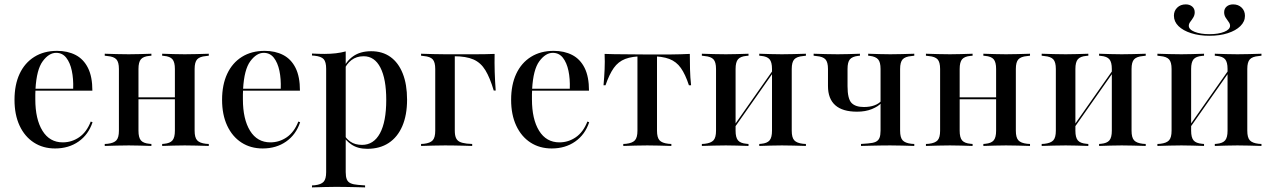

<svg xmlns="http://www.w3.org/2000/svg" viewBox="-20 -656 5713 863"><path d="M227.4 11.3Q173.4 11.3 132.3 -15.3Q91.1 -41.9 68.1 -91.1Q45.2 -140.3 45.2 -207.3Q45.2 -275 68.1 -324.2Q91.1 -373.4 134.3 -400.4Q177.4 -427.4 236.3 -427.4Q283.9 -427.4 319.8 -408.9Q355.6 -390.3 375.4 -350.8Q395.2 -311.3 395.2 -248.4H105.6L104.8 -257.3H308.9Q310.5 -301.6 302.8 -337.9Q295.2 -374.2 277.8 -396.4Q260.5 -418.5 232.3 -418.5Q200 -418.5 172.2 -381Q144.4 -343.5 139.5 -255.6V-254Q138.7 -242.7 138.7 -231.5Q138.7 -220.2 138.7 -209.7Q138.7 -120.2 171 -68.1Q203.2 -16.1 262.1 -16.1Q302.4 -16.1 335.9 -39.1Q369.4 -62.1 387.9 -109.7L396 -106.5Q377.4 -50.8 333.1 -19.8Q288.7 11.3 227.4 11.3Z M810.5 -2.4Q784.7 -2.4 760.9 -1.6Q737.1 -0.8 708.9 0V-8.9L717.7 -9.7Q744.4 -12.1 755.2 -25Q766.1 -37.9 766.1 -68.5V-207.3H854.8V-68.5Q854.8 -37.9 866.1 -25.4Q877.4 -12.9 905.6 -9.7L918.5 -8.9V0Q888.7 -0.8 863.3 -1.6Q837.9 -2.4 810.5 -2.4ZM558.9 -2.4Q530.6 -2.4 505.6 -1.6Q480.6 -0.8 450.8 0V-8.9L463.7 -9.7Q491.9 -12.9 503.2 -25.4Q514.5 -37.9 514.5 -68.5V-346Q514.5 -376.6 503.2 -389.1Q491.9 -401.6 463.7 -404L450.8 -405.6V-414.5Q480.6 -413.7 505.6 -412.9Q530.6 -412.1 558.9 -412.1Q584.7 -412.1 608.1 -412.9Q631.5 -413.7 660.5 -414.5V-405.6L651.6 -404.8Q624.2 -402.4 613.3 -389.5Q602.4 -376.6 602.4 -346V-68.5Q602.4 -37.9 613.3 -25Q624.2 -12.1 651.6 -9.7L660.5 -8.9V0Q631.5 -0.8 608.1 -1.6Q584.7 -2.4 558.9 -2.4ZM766.1 -207.3V-346Q766.1 -376.6 755.2 -389.5Q744.4 -402.4 716.9 -404.8L708.9 -405.6V-414.5Q737.1 -413.7 760.9 -412.9Q784.7 -412.1 810.5 -412.1Q837.9 -412.1 863.3 -412.9Q888.7 -413.7 918.5 -414.5V-405.6L905.6 -404Q877.4 -401.6 866.1 -389.1Q854.8 -376.6 854.8 -346V-207.3ZM570.2 -209.7V-218.5H800.8V-209.7Z M1160.5 11.3Q1106.5 11.3 1065.3 -15.3Q1024.2 -41.9 1001.2 -91.1Q978.2 -140.3 978.2 -207.3Q978.2 -275 1001.2 -324.2Q1024.2 -373.4 1067.3 -400.4Q1110.5 -427.4 1169.4 -427.4Q1216.9 -427.4 1252.8 -408.9Q1288.7 -390.3 1308.5 -350.8Q1328.2 -311.3 1328.2 -248.4H1038.7L1037.9 -257.3H1241.9Q1243.5 -301.6 1235.9 -337.9Q1228.2 -374.2 1210.9 -396.4Q1193.5 -418.5 1165.3 -418.5Q1133.1 -418.5 1105.2 -381Q1077.4 -343.5 1072.6 -255.6V-254Q1071.8 -242.7 1071.8 -231.5Q1071.8 -220.2 1071.8 -209.7Q1071.8 -120.2 1104 -68.1Q1136.3 -16.1 1195.2 -16.1Q1235.5 -16.1 1269 -39.1Q1302.4 -62.1 1321 -109.7L1329 -106.5Q1310.5 -50.8 1266.1 -19.8Q1221.8 11.3 1160.5 11.3Z M1490.3 183.9Q1462.1 183.9 1437.1 184.7Q1412.1 185.5 1382.3 186.3V177.4L1395.2 176.6Q1423.4 173.4 1434.7 160.9Q1446 148.4 1446 117.7V-207.3H1533.9V117.7Q1533.9 137.9 1538.7 150Q1543.5 162.1 1556 167.7Q1568.5 173.4 1589.5 175L1621 177.4V186.3Q1597.6 185.5 1575.8 185.1Q1554 184.7 1533.5 184.3Q1512.9 183.9 1490.3 183.9ZM1648.4 -425.8Q1699.2 -425.8 1735.1 -400Q1771 -374.2 1790.3 -325.4Q1809.7 -276.6 1809.7 -208.1Q1809.7 -138.7 1788.3 -89.1Q1766.9 -39.5 1727 -13.3Q1687.1 12.9 1630.6 12.9Q1587.9 12.9 1559.7 -6.5Q1531.5 -25.8 1524.2 -46L1527.4 -51.6Q1533.9 -33.9 1554.8 -19.4Q1575.8 -4.8 1607.3 -4.8Q1659.7 -4.8 1687.9 -56.9Q1716.1 -108.9 1716.1 -207.3Q1716.1 -300.8 1689.9 -352Q1663.7 -403.2 1614.5 -403.2Q1582.3 -403.2 1559.7 -385.9Q1537.1 -368.5 1525 -338.7L1521.8 -343.5Q1534.7 -379.8 1566.9 -402.8Q1599.2 -425.8 1648.4 -425.8ZM1446 -207.3V-346.8Q1446 -377.4 1435.1 -389.9Q1424.2 -402.4 1393.5 -405.6L1382.3 -406.5V-415.3Q1400.8 -414.5 1413.3 -414.1Q1425.8 -413.7 1437.9 -413.7Q1465.3 -413.7 1489.5 -416.5Q1513.7 -419.4 1533.9 -425V-415.3V-207.3Z M1936.3 -207.3V-346Q1936.3 -376.6 1925 -389.1Q1913.7 -401.6 1885.5 -404L1872.6 -405.6V-414.5Q1902.4 -413.7 1927.4 -412.9Q1952.4 -412.1 1980.6 -412.1H1979.8L2024.2 -411.3V-207.3ZM1979.8 -403.2V-412.1H2020.2H2118.5Q2139.5 -412.1 2160.9 -412.5Q2182.3 -412.9 2203.2 -413.7Q2202.4 -373.4 2203.6 -332.7Q2204.8 -291.9 2208.1 -249.2H2199.2Q2182.3 -306.5 2161.7 -340.3Q2141.1 -374.2 2108.1 -388.7Q2075 -403.2 2020.2 -403.2ZM1980.6 -2.4Q1952.4 -2.4 1927.4 -1.6Q1902.4 -0.8 1872.6 0V-8.9L1885.5 -9.7Q1913.7 -12.9 1925 -25.4Q1936.3 -37.9 1936.3 -68.5V-207.3H2024.2V-68.5Q2024.2 -48.4 2029.4 -36.3Q2034.7 -24.2 2046.4 -18.5Q2058.1 -12.9 2078.2 -10.5L2102.4 -8.9V0Q2080.6 -0.8 2060.5 -1.2Q2040.3 -1.6 2021 -2Q2001.6 -2.4 1980.6 -2.4Z M2459.7 11.3Q2405.6 11.3 2364.5 -15.3Q2323.4 -41.9 2300.4 -91.1Q2277.4 -140.3 2277.4 -207.3Q2277.4 -275 2300.4 -324.2Q2323.4 -373.4 2366.5 -400.4Q2409.7 -427.4 2468.5 -427.4Q2516.1 -427.4 2552 -408.9Q2587.9 -390.3 2607.7 -350.8Q2627.4 -311.3 2627.4 -248.4H2337.9L2337.1 -257.3H2541.1Q2542.7 -301.6 2535.1 -337.9Q2527.4 -374.2 2510.1 -396.4Q2492.7 -418.5 2464.5 -418.5Q2432.3 -418.5 2404.4 -381Q2376.6 -343.5 2371.8 -255.6V-254Q2371 -242.7 2371 -231.5Q2371 -220.2 2371 -209.7Q2371 -120.2 2403.2 -68.1Q2435.5 -16.1 2494.4 -16.1Q2534.7 -16.1 2568.1 -39.1Q2601.6 -62.1 2620.2 -109.7L2628.2 -106.5Q2609.7 -50.8 2565.3 -19.8Q2521 11.3 2459.7 11.3Z M2889.5 -2.4Q2861.3 -2.4 2836.3 -1.6Q2811.3 -0.8 2781.5 0V-8.9L2794.4 -9.7Q2822.6 -12.9 2833.9 -25.4Q2845.2 -37.9 2845.2 -68.5V-207.3H2933.1V-68.5Q2933.1 -37.9 2944.4 -25.4Q2955.6 -12.9 2984.7 -9.7L2997.6 -8.9V0Q2967.7 -0.8 2942.3 -1.6Q2916.9 -2.4 2889.5 -2.4ZM2873.4 -403.2Q2821.8 -403.2 2790.3 -391.1Q2758.9 -379 2738.7 -350.4Q2718.5 -321.8 2701.6 -272.6H2692.7Q2696 -308.9 2697.6 -344Q2699.2 -379 2697.6 -413.7Q2718.5 -412.9 2739.9 -412.5Q2761.3 -412.1 2781.5 -412.1L2873.4 -411.3H2904.8H2996.8Q3017.7 -411.3 3039.1 -412.1Q3060.5 -412.9 3080.6 -413.7Q3080.6 -379 3081.5 -344Q3082.3 -308.9 3086.3 -272.6H3076.6Q3060.5 -321.8 3040.3 -350.4Q3020.2 -379 2988.3 -391.1Q2956.5 -403.2 2904.8 -403.2ZM2845.2 -207.3V-406.5H2933.1V-207.3Z M3494.4 -2.4Q3468.5 -2.4 3444.8 -1.6Q3421 -0.8 3392.7 0V-8.9L3401.6 -9.7Q3428.2 -12.1 3439.1 -25Q3450 -37.9 3450 -68.5V-207.3H3538.7V-68.5Q3538.7 -37.9 3550 -25.4Q3561.3 -12.9 3589.5 -9.7L3602.4 -8.9V0Q3572.6 -0.8 3547.2 -1.6Q3521.8 -2.4 3494.4 -2.4ZM3242.7 -2.4Q3214.5 -2.4 3189.5 -1.6Q3164.5 -0.8 3134.7 0V-8.9L3147.6 -9.7Q3175.8 -12.9 3187.1 -25.4Q3198.4 -37.9 3198.4 -68.5V-346Q3198.4 -376.6 3187.1 -389.1Q3175.8 -401.6 3147.6 -404L3134.7 -405.6V-414.5Q3164.5 -413.7 3189.5 -412.9Q3214.5 -412.1 3242.7 -412.1Q3268.5 -412.1 3291.9 -412.9Q3315.3 -413.7 3344.4 -414.5V-405.6L3335.5 -404.8Q3308.1 -402.4 3297.2 -389.5Q3286.3 -376.6 3286.3 -346V-68.5Q3286.3 -37.9 3297.2 -25Q3308.1 -12.1 3335.5 -9.7L3344.4 -8.9V0Q3315.3 -0.8 3291.9 -1.6Q3268.5 -2.4 3242.7 -2.4ZM3450 -207.3V-346Q3450 -376.6 3439.1 -389.5Q3428.2 -402.4 3400.8 -404.8L3392.7 -405.6V-414.5Q3421 -413.7 3444.8 -412.9Q3468.5 -412.1 3494.4 -412.1Q3521.8 -412.1 3547.2 -412.9Q3572.6 -413.7 3602.4 -414.5V-405.6L3589.5 -404Q3561.3 -401.6 3550 -389.1Q3538.7 -376.6 3538.7 -346V-207.3ZM3245.2 -30.6 3243.5 -40.3 3484.7 -383.9 3486.3 -374.2Z M3832.3 -154Q3766.9 -154 3734.3 -183.1Q3701.6 -212.1 3701.6 -269.4V-346Q3701.6 -376.6 3690.3 -389.1Q3679 -401.6 3650 -404L3637.1 -405.6V-414.5Q3666.9 -413.7 3692.3 -412.9Q3717.7 -412.1 3745.2 -412.1Q3771 -412.1 3794.4 -412.9Q3817.7 -413.7 3845.2 -414.5V-405.6L3836.3 -404.8Q3810.5 -401.6 3800 -389.1Q3789.5 -376.6 3789.5 -346V-268.5Q3789.5 -212.1 3807.3 -193.5Q3825 -175 3862.9 -175Q3889.5 -175 3909.7 -182.3Q3929.8 -189.5 3941.9 -203.2V-193.5Q3927.4 -177.4 3898.8 -165.7Q3870.2 -154 3832.3 -154ZM3981.5 -2.4Q3959.7 -2.4 3938.7 -2Q3917.7 -1.6 3896.4 -1.2Q3875 -0.8 3850 0V-8.9L3881.5 -11.3Q3904 -12.9 3916.1 -18.5Q3928.2 -24.2 3933.1 -36.3Q3937.9 -48.4 3937.9 -68.5V-346Q3937.9 -376.6 3927 -389.1Q3916.1 -401.6 3890.3 -404.8L3882.3 -405.6V-414.5Q3908.9 -413.7 3932.7 -412.9Q3956.5 -412.1 3981.5 -412.1Q4009.7 -412.1 4034.7 -412.9Q4059.7 -413.7 4089.5 -414.5V-405.6L4076.6 -404Q4048.4 -401.6 4037.1 -389.1Q4025.8 -376.6 4025.8 -346V-68.5Q4025.8 -37.9 4037.1 -25.4Q4048.4 -12.9 4076.6 -9.7L4089.5 -8.9V0Q4059.7 -0.8 4034.7 -1.6Q4009.7 -2.4 3981.5 -2.4Z M4501.6 -2.4Q4475.8 -2.4 4452 -1.6Q4428.2 -0.8 4400 0V-8.9L4408.9 -9.7Q4435.5 -12.1 4446.4 -25Q4457.3 -37.9 4457.3 -68.5V-207.3H4546V-68.5Q4546 -37.9 4557.3 -25.4Q4568.5 -12.9 4596.8 -9.7L4609.7 -8.9V0Q4579.8 -0.8 4554.4 -1.6Q4529 -2.4 4501.6 -2.4ZM4250 -2.4Q4221.8 -2.4 4196.8 -1.6Q4171.8 -0.8 4141.9 0V-8.9L4154.8 -9.7Q4183.1 -12.9 4194.4 -25.4Q4205.6 -37.9 4205.6 -68.5V-346Q4205.6 -376.6 4194.4 -389.1Q4183.1 -401.6 4154.8 -404L4141.9 -405.6V-414.5Q4171.8 -413.7 4196.8 -412.9Q4221.8 -412.1 4250 -412.1Q4275.8 -412.1 4299.2 -412.9Q4322.6 -413.7 4351.6 -414.5V-405.6L4342.7 -404.8Q4315.3 -402.4 4304.4 -389.5Q4293.5 -376.6 4293.5 -346V-68.5Q4293.5 -37.9 4304.4 -25Q4315.3 -12.1 4342.7 -9.7L4351.6 -8.9V0Q4322.6 -0.8 4299.2 -1.6Q4275.8 -2.4 4250 -2.4ZM4457.3 -207.3V-346Q4457.3 -376.6 4446.4 -389.5Q4435.5 -402.4 4408.1 -404.8L4400 -405.6V-414.5Q4428.2 -413.7 4452 -412.9Q4475.8 -412.1 4501.6 -412.1Q4529 -412.1 4554.4 -412.9Q4579.8 -413.7 4609.7 -414.5V-405.6L4596.8 -404Q4568.5 -401.6 4557.3 -389.1Q4546 -376.6 4546 -346V-207.3ZM4261.3 -209.7V-218.5H4491.9V-209.7Z M5021.8 -2.4Q4996 -2.4 4972.2 -1.6Q4948.4 -0.8 4920.2 0V-8.9L4929 -9.7Q4955.6 -12.1 4966.5 -25Q4977.4 -37.9 4977.4 -68.5V-207.3H5066.1V-68.5Q5066.1 -37.9 5077.4 -25.4Q5088.7 -12.9 5116.9 -9.7L5129.8 -8.9V0Q5100 -0.8 5074.6 -1.6Q5049.2 -2.4 5021.8 -2.4ZM4770.2 -2.4Q4741.9 -2.4 4716.9 -1.6Q4691.9 -0.8 4662.1 0V-8.9L4675 -9.7Q4703.2 -12.9 4714.5 -25.4Q4725.8 -37.9 4725.8 -68.5V-346Q4725.8 -376.6 4714.5 -389.1Q4703.2 -401.6 4675 -404L4662.1 -405.6V-414.5Q4691.9 -413.7 4716.9 -412.9Q4741.9 -412.1 4770.2 -412.1Q4796 -412.1 4819.4 -412.9Q4842.7 -413.7 4871.8 -414.5V-405.6L4862.9 -404.8Q4835.5 -402.4 4824.6 -389.5Q4813.7 -376.6 4813.7 -346V-68.5Q4813.7 -37.9 4824.6 -25Q4835.5 -12.1 4862.9 -9.7L4871.8 -8.9V0Q4842.7 -0.8 4819.4 -1.6Q4796 -2.4 4770.2 -2.4ZM4977.4 -207.3V-346Q4977.4 -376.6 4966.5 -389.5Q4955.6 -402.4 4928.2 -404.8L4920.2 -405.6V-414.5Q4948.4 -413.7 4972.2 -412.9Q4996 -412.1 5021.8 -412.1Q5049.2 -412.1 5074.6 -412.9Q5100 -413.7 5129.8 -414.5V-405.6L5116.9 -404Q5088.7 -401.6 5077.4 -389.1Q5066.1 -376.6 5066.1 -346V-207.3ZM4772.6 -30.6 4771 -40.3 5012.1 -383.9 5013.7 -374.2Z M5541.9 -2.4Q5516.1 -2.4 5492.3 -1.6Q5468.5 -0.8 5440.3 0V-8.9L5449.2 -9.7Q5475.8 -12.1 5486.7 -25Q5497.6 -37.9 5497.6 -68.5V-207.3H5586.3V-68.5Q5586.3 -37.9 5597.6 -25.4Q5608.9 -12.9 5637.1 -9.7L5650 -8.9V0Q5620.2 -0.8 5594.8 -1.6Q5569.4 -2.4 5541.9 -2.4ZM5290.3 -2.4Q5262.1 -2.4 5237.1 -1.6Q5212.1 -0.8 5182.3 0V-8.9L5195.2 -9.7Q5223.4 -12.9 5234.7 -25.4Q5246 -37.9 5246 -68.5V-346Q5246 -376.6 5234.7 -389.1Q5223.4 -401.6 5195.2 -404L5182.3 -405.6V-414.5Q5212.1 -413.7 5237.1 -412.9Q5262.1 -412.1 5290.3 -412.1Q5316.1 -412.1 5339.5 -412.9Q5362.9 -413.7 5391.9 -414.5V-405.6L5383.1 -404.8Q5355.6 -402.4 5344.8 -389.5Q5333.9 -376.6 5333.9 -346V-68.5Q5333.9 -37.9 5344.8 -25Q5355.6 -12.1 5383.1 -9.7L5391.9 -8.9V0Q5362.9 -0.8 5339.5 -1.6Q5316.1 -2.4 5290.3 -2.4ZM5497.6 -207.3V-346Q5497.6 -376.6 5486.7 -389.5Q5475.8 -402.4 5448.4 -404.8L5440.3 -405.6V-414.5Q5468.5 -413.7 5492.3 -412.9Q5516.1 -412.1 5541.9 -412.1Q5569.4 -412.1 5594.8 -412.9Q5620.2 -413.7 5650 -414.5V-405.6L5637.1 -404Q5608.9 -401.6 5597.6 -389.1Q5586.3 -376.6 5586.3 -346V-207.3ZM5292.7 -30.6 5291.1 -40.3 5532.3 -383.9 5533.9 -374.2ZM5416.1 -495.2Q5370.2 -495.2 5333.9 -506.9Q5297.6 -518.5 5277 -538.7Q5256.5 -558.9 5256.5 -585.5Q5256.5 -607.3 5271.4 -621.8Q5286.3 -636.3 5309.7 -636.3Q5327.4 -636.3 5338.7 -626.6Q5350 -616.9 5350 -600.8Q5350 -587.9 5343.5 -577.4Q5337.1 -566.9 5330.2 -558.1Q5323.4 -549.2 5323.4 -540.3Q5323.4 -523.4 5349.6 -512.9Q5375.8 -502.4 5416.1 -502.4Q5456.5 -502.4 5482.7 -512.9Q5508.9 -523.4 5508.9 -540.3Q5508.9 -549.2 5502 -558.1Q5495.2 -566.9 5488.7 -577.4Q5482.3 -587.9 5482.3 -600.8Q5482.3 -616.9 5493.5 -626.6Q5504.8 -636.3 5522.6 -636.3Q5546 -636.3 5560.9 -621.8Q5575.8 -607.3 5575.8 -584.7Q5575.8 -558.9 5555.2 -538.7Q5534.7 -518.5 5498.8 -506.9Q5462.9 -495.2 5416.1 -495.2Z"/></svg>

Font: Playfair 144pt SemiCondensed Medium
Style: Regular
Weight: 500
Width: 4
Designer: Claus Eggers Sørensen
Foundry: Claus Eggers Sørensen
Version: Version 2.203